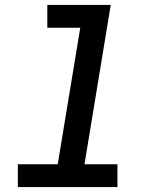

<svg xmlns="http://www.w3.org/2000/svg" viewBox="-20 -755 640 775"><path d="M454 0H52V-92H213L304 -643H171V-735H427L321 -92H454Z"/></svg>

Font: Iosevka SmBd Ex Obl
Style: Regular
Weight: 600
Width: 7
Italic angle: -9°
Monospace: yes
Designer: Belleve Invis
Foundry: Belleve Invis
Version: Version 32.5.0; ttfautohint (v1.8.4)